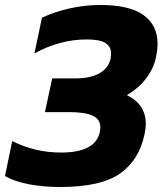

<svg xmlns="http://www.w3.org/2000/svg" viewBox="-39 -734 651 769"><path d="M-19 -29 10 -169Q102 -123 205 -123Q344 -123 361 -206Q363 -220 363 -224Q363 -256 332.5 -270.5Q302 -285 238 -285H141L170 -420H263Q322 -420 358.5 -440Q395 -460 404 -499Q406 -513 406 -519Q406 -548 383 -562Q360 -576 309 -576Q200 -576 99 -520L129 -663Q180 -687 240.5 -700.5Q301 -714 363 -714Q480 -714 536 -673.5Q592 -633 592 -559Q592 -535 586 -506Q577 -461 547 -421Q517 -381 469 -353Q545 -316 545 -238Q545 -222 540 -197Q519 -94 442.5 -39.5Q366 15 201 15Q135 15 77 4Q19 -7 -19 -29Z"/></svg>

Font: Prompt Bold
Style: Bold Italic
Weight: 700
Italic angle: -12°
Designer: Katatrad Team
Foundry: CadsonDemak
Version: Version 1.000